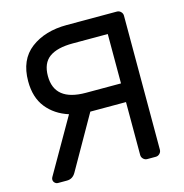

<svg xmlns="http://www.w3.org/2000/svg" viewBox="-104 -797 859 894"><g transform="rotate(-15 325.5 -350.0)"><path d="M538 -700Q549 -700 557 -692Q565 -684 565 -673V-27Q565 -16 557 -8Q549 0 538 0H497Q486 0 478 -8Q470 -16 470 -27V-282H298L153 -27Q138 0 110 0H67Q58 0 51.5 -6.5Q45 -13 45 -22Q45 -27 48 -33L199 -296Q133 -317 94 -366Q55 -415 55 -493Q55 -597 123 -648.5Q191 -700 296 -700ZM470 -610H301Q226 -610 188 -582.5Q150 -555 150 -493Q150 -372 301 -372H470Z"/></g></svg>

Font: Hezaedrus
Style: Regular
Weight: 400
Designer: Hubert & Fischer
Foundry: Hubert & Fischer
Version: Version 1.10;September 3, 2019;FontCreator 11.5.0.2425 64-bi